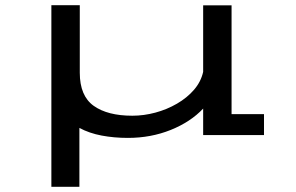

<svg xmlns="http://www.w3.org/2000/svg" viewBox="-20 -520 1140 740"><path d="M178 200V-500H287.5V-239.5Q287.5 -150.5 341 -112.2Q394.5 -74 490 -74Q534.5 -74 579 -86Q623.5 -98 662.2 -120.5Q701 -143 727.8 -174Q754.5 -205 763 -243V-499.5H872.5V-80H997.5V0.5H763V-101.5Q714.5 -50 638 -19.2Q561.5 11.5 473 11.5Q419.5 11.5 371.8 2.5Q324 -6.5 286 -27V200Z"/></svg>

Font: Trispace Expanded
Style: Regular
Weight: 400
Width: 7
Designer: Tyler Finck
Foundry: Etcetera Type Company
Version: Version 1.210; ttfautohint (v1.8.3)